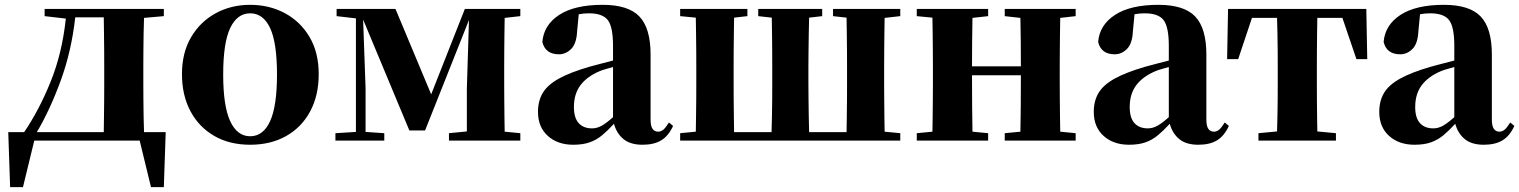

<svg xmlns="http://www.w3.org/2000/svg" viewBox="-20 -583 6298 796"><path d="M132.8 -35.2H410.2Q410.6 -64 411.1 -100.3Q411.6 -136.7 411.9 -173.1Q412.1 -209.5 412.1 -237.8V-308.1Q412.1 -336.4 411.9 -372.8Q411.6 -409.2 411.1 -445.6Q410.6 -481.9 410.2 -511.2H292Q276.4 -371.6 232.2 -250.2Q188 -128.9 132.8 -35.2ZM577.1 -35.2H667L659.2 192.9H606L559.1 0H122.1L75.2 192.9H22L14.2 -35.2H80.1Q142.1 -126 189.9 -244.4Q237.8 -362.8 252.9 -505.9L165 -516.1V-545.9H659.2V-516.1L577.1 -508.8Q576.2 -479.5 575.4 -443.4Q574.7 -407.2 574.5 -371.6Q574.2 -335.9 574.2 -308.1V-237.8Q574.2 -209.5 574.5 -173.1Q574.7 -136.7 575.4 -100.3Q576.2 -64 577.1 -35.2Z M1017.1 17.1Q931.6 17.1 868.2 -19.5Q804.7 -56.2 769.5 -122.1Q734.4 -188 734.4 -275.9Q734.4 -364.3 772.2 -428.7Q810.1 -493.2 874.3 -528.1Q938.5 -563 1017.1 -563Q1096.2 -563 1160.6 -528.6Q1225.1 -494.1 1263.2 -429.9Q1301.3 -365.7 1301.3 -275.9Q1301.3 -186.5 1265.6 -120.6Q1230 -54.7 1166 -18.8Q1102.1 17.1 1017.1 17.1ZM1017.1 -18.1Q1071.3 -18.1 1099.9 -80.8Q1128.4 -143.6 1128.4 -273.9Q1128.4 -405.3 1099.9 -466.6Q1071.3 -527.8 1017.1 -527.8Q963.4 -527.8 934.3 -466.6Q905.3 -405.3 905.3 -273.9Q905.3 -143.6 934.3 -80.8Q963.4 -18.1 1017.1 -18.1Z M2137.2 -516.1 2072.3 -508.8Q2071.8 -480 2071.3 -443.8Q2070.8 -407.7 2070.6 -371.8Q2070.3 -335.9 2070.3 -308.1V-237.8Q2070.3 -210 2070.6 -174.1Q2070.8 -138.2 2071.3 -102.1Q2071.8 -65.9 2072.3 -37.1L2137.2 -30.8V0H1841.3V-30.8L1915.5 -38.1V-215.8L1924.3 -500L1742.2 -42H1677.2L1485.4 -502L1495.6 -217.8V-36.1L1573.2 -30.8V0H1370.6V-30.8L1455.6 -36.1V-506.8L1375.5 -516.1V-545.9H1619.6L1767.6 -191.9L1907.2 -545.9H2137.2Z M2521.5 -97.2V-305.2Q2503.9 -300.3 2489.7 -296.1Q2475.6 -292 2466.3 -288.1Q2414.1 -266.1 2386.7 -230Q2359.4 -193.8 2359.4 -139.2Q2359.4 -94.2 2379.2 -72.5Q2398.9 -50.8 2434.6 -50.8Q2454.6 -50.8 2474.1 -61.5Q2493.7 -72.3 2521.5 -97.2ZM2307.6 -503.9 2323.2 -509.8ZM2753.4 -75.2 2770.5 -61Q2751.5 -19.5 2721.4 -1.2Q2691.4 17.1 2643.6 17.1Q2593.8 17.1 2565.2 -6.1Q2536.6 -29.3 2525.4 -69.8Q2500 -42 2476.6 -22.5Q2453.1 -2.9 2424.8 7.1Q2396.5 17.1 2356.4 17.1Q2292 17.1 2251.2 -19.5Q2210.4 -56.2 2210.4 -119.1Q2210.4 -164.6 2230.2 -197.8Q2250 -231 2296.4 -256.8Q2342.8 -282.7 2423.3 -306.2Q2444.3 -312 2469.7 -318.6Q2495.1 -325.2 2521.5 -332V-393.1Q2521.5 -471.2 2500 -499.5Q2478.5 -527.8 2421.4 -527.8Q2399.4 -527.8 2379.4 -523.9L2372.6 -453.1Q2370.1 -401.9 2347.9 -379.9Q2325.7 -357.9 2297.4 -357.9Q2240.7 -357.9 2228.5 -409.2Q2234.4 -479.5 2298.3 -521.2Q2362.3 -563 2478.5 -563Q2585 -563 2631.1 -514.4Q2677.2 -465.8 2677.2 -356.9V-87.9Q2677.2 -59.6 2685.8 -48.3Q2694.3 -37.1 2708.5 -37.1Q2719.7 -37.1 2729.5 -44.9Q2739.3 -52.7 2753.4 -75.2Z M3712.4 -516.1 3647.5 -508.8Q3647 -480 3646.5 -443.8Q3646 -407.7 3645.8 -371.8Q3645.5 -335.9 3645.5 -308.1V-237.8Q3645.5 -210 3645.8 -174.1Q3646 -138.2 3646.5 -102.1Q3647 -65.9 3647.5 -37.1L3712.4 -30.8V0H2799.8V-30.8L2864.7 -37.1Q2865.2 -65.9 2865.7 -102.1Q2866.2 -138.2 2866.5 -174.1Q2866.7 -210 2866.7 -237.8V-308.1Q2866.7 -335.9 2866.5 -371.8Q2866.2 -407.7 2865.7 -444.1Q2865.2 -480.5 2864.7 -509.8L2799.8 -516.1V-545.9H3078.6V-516.1L3023.4 -509.8Q3022.9 -480.5 3022.5 -444.1Q3022 -407.7 3021.7 -371.8Q3021.5 -335.9 3021.5 -308.1V-237.8Q3021.5 -209.5 3021.7 -173.1Q3022 -136.7 3022.5 -100.3Q3022.9 -64 3023.4 -35.2H3178.7Q3179.7 -64 3180.4 -100.3Q3181.2 -136.7 3181.4 -173.1Q3181.6 -209.5 3181.6 -237.8V-308.1Q3181.6 -336.4 3181.4 -372.6Q3181.2 -408.7 3180.7 -444.8Q3180.2 -481 3179.7 -509.8L3123.5 -516.1V-545.9H3388.7V-516.1L3334.5 -509.8Q3333.5 -480.5 3333 -444.1Q3332.5 -407.7 3332 -371.8Q3331.5 -335.9 3331.5 -308.1V-237.8Q3331.5 -209.5 3332 -173.1Q3332.5 -136.7 3333 -100.3Q3333.5 -64 3334.5 -35.2H3489.7Q3490.2 -64 3490.7 -100.3Q3491.2 -136.7 3491.5 -173.1Q3491.7 -209.5 3491.7 -237.8V-308.1Q3491.7 -335.9 3491.5 -371.8Q3491.2 -407.7 3490.7 -444.1Q3490.2 -480.5 3489.7 -509.8L3433.6 -516.1V-545.9H3712.4Z M4439.5 -516.1 4375.5 -508.8Q4375 -480 4374.5 -443.8Q4374 -407.7 4373.8 -371.8Q4373.5 -335.9 4373.5 -308.1V-237.8Q4373.5 -210 4373.8 -174.1Q4374 -138.2 4374.5 -102.1Q4375 -65.9 4375.5 -37.1L4439.5 -30.8V0H4145.5V-30.8L4210.4 -37.1Q4211.4 -80.6 4211.9 -143.8Q4212.4 -207 4212.4 -271H4009.8Q4009.8 -207 4010.3 -143.8Q4010.7 -80.6 4011.7 -37.1L4076.7 -30.8V0H3780.8V-30.8L3845.7 -37.1Q3846.2 -65.9 3846.7 -102.1Q3847.2 -138.2 3847.4 -174.1Q3847.7 -210 3847.7 -237.8V-308.1Q3847.7 -335.9 3847.4 -371.8Q3847.2 -407.7 3846.7 -444.1Q3846.2 -480.5 3845.7 -509.8L3780.8 -516.1V-545.9H4076.7V-516.1L4011.7 -508.8Q4010.7 -467.8 4010.3 -411.6Q4009.8 -355.5 4009.8 -308.1H4212.4Q4212.4 -355.5 4211.9 -411.6Q4211.4 -467.8 4210.4 -508.8L4145.5 -516.1V-545.9H4439.5Z M4825.7 -97.2V-305.2Q4808.1 -300.3 4793.9 -296.1Q4779.8 -292 4770.5 -288.1Q4718.3 -266.1 4690.9 -230Q4663.6 -193.8 4663.6 -139.2Q4663.6 -94.2 4683.3 -72.5Q4703.1 -50.8 4738.8 -50.8Q4758.8 -50.8 4778.3 -61.5Q4797.9 -72.3 4825.7 -97.2ZM4611.8 -503.9 4627.4 -509.8ZM5057.6 -75.2 5074.7 -61Q5055.7 -19.5 5025.6 -1.2Q4995.6 17.1 4947.8 17.1Q4897.9 17.1 4869.4 -6.1Q4840.8 -29.3 4829.6 -69.8Q4804.2 -42 4780.8 -22.5Q4757.3 -2.9 4729 7.1Q4700.7 17.1 4660.6 17.1Q4596.2 17.1 4555.4 -19.5Q4514.6 -56.2 4514.6 -119.1Q4514.6 -164.6 4534.4 -197.8Q4554.2 -231 4600.6 -256.8Q4647 -282.7 4727.5 -306.2Q4748.5 -312 4773.9 -318.6Q4799.3 -325.2 4825.7 -332V-393.1Q4825.7 -471.2 4804.2 -499.5Q4782.7 -527.8 4725.6 -527.8Q4703.6 -527.8 4683.6 -523.9L4676.8 -453.1Q4674.3 -401.9 4652.1 -379.9Q4629.9 -357.9 4601.6 -357.9Q4544.9 -357.9 4532.7 -409.2Q4538.6 -479.5 4602.5 -521.2Q4666.5 -563 4782.7 -563Q4889.2 -563 4935.3 -514.4Q4981.4 -465.8 4981.4 -356.9V-87.9Q4981.4 -59.6 4990 -48.3Q4998.5 -37.1 5012.7 -37.1Q5023.9 -37.1 5033.7 -44.9Q5043.5 -52.7 5057.6 -75.2Z M5545.4 -508.8H5441.4Q5440.9 -480 5440.4 -443.8Q5439.9 -407.7 5439.7 -371.8Q5439.5 -335.9 5439.5 -308.1V-237.8Q5439.5 -210 5439.7 -174.3Q5439.9 -138.7 5440.4 -102.8Q5440.9 -66.9 5441.4 -38.1L5518.6 -30.8V0H5197.3V-30.8L5274.4 -38.1Q5275.4 -66.9 5276.1 -102.8Q5276.9 -138.7 5277.1 -174.3Q5277.3 -210 5277.3 -237.8V-308.1Q5277.3 -335.9 5277.1 -371.8Q5276.9 -407.7 5276.1 -443.8Q5275.4 -480 5274.4 -508.8H5170.4L5113.3 -337.9H5067.4L5071.3 -545.9H5644.5L5648.4 -337.9H5603.5Z M6009.3 -97.2V-305.2Q5991.7 -300.3 5977.5 -296.1Q5963.4 -292 5954.1 -288.1Q5901.9 -266.1 5874.5 -230Q5847.2 -193.8 5847.2 -139.2Q5847.2 -94.2 5866.9 -72.5Q5886.7 -50.8 5922.4 -50.8Q5942.4 -50.8 5961.9 -61.5Q5981.4 -72.3 6009.3 -97.2ZM5795.4 -503.9 5811 -509.8ZM6241.2 -75.2 6258.3 -61Q6239.3 -19.5 6209.2 -1.2Q6179.2 17.1 6131.3 17.1Q6081.5 17.1 6053 -6.1Q6024.4 -29.3 6013.2 -69.8Q5987.8 -42 5964.4 -22.5Q5940.9 -2.9 5912.6 7.1Q5884.3 17.1 5844.2 17.1Q5779.8 17.1 5739 -19.5Q5698.2 -56.2 5698.2 -119.1Q5698.2 -164.6 5718 -197.8Q5737.8 -231 5784.2 -256.8Q5830.6 -282.7 5911.1 -306.2Q5932.1 -312 5957.5 -318.6Q5982.9 -325.2 6009.3 -332V-393.1Q6009.3 -471.2 5987.8 -499.5Q5966.3 -527.8 5909.2 -527.8Q5887.2 -527.8 5867.2 -523.9L5860.4 -453.1Q5857.9 -401.9 5835.7 -379.9Q5813.5 -357.9 5785.2 -357.9Q5728.5 -357.9 5716.3 -409.2Q5722.2 -479.5 5786.1 -521.2Q5850.1 -563 5966.3 -563Q6072.8 -563 6118.9 -514.4Q6165 -465.8 6165 -356.9V-87.9Q6165 -59.6 6173.6 -48.3Q6182.1 -37.1 6196.3 -37.1Q6207.5 -37.1 6217.3 -44.9Q6227.1 -52.7 6241.2 -75.2Z"/></svg>

Font: Source Han Serif JP Heavy
Style: Regular
Weight: 900
Designer: Ryoko NISHIZUKA  (kana & ideographs); Frank Grießhammer (Latin, Greek & Cyrillic); Wenlong ZHANG  (bopomofo); Sandoll Co
Foundry: Adobe Systems Incorporated
Version: Version 1.001;PS 1.001;hotconv 16.6.54;makeotf.lib2.5.65590